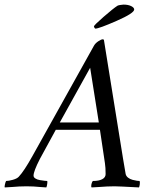

<svg xmlns="http://www.w3.org/2000/svg" viewBox="-75 -820 667 843"><path d="M343.3 -694.3Q342.3 -694.3 339.8 -698.2Q337.4 -702.1 337.4 -704.1Q337.4 -709 379.6 -745.8Q421.9 -782.7 440.9 -794.9Q442.9 -796.4 452.4 -798.1Q461.9 -799.8 467.3 -799.8Q487.8 -799.8 501 -793.2Q514.2 -786.6 514.2 -778.3Q514.2 -762.2 436.8 -728.3Q359.4 -694.3 343.3 -694.3ZM333 -25.4Q359.4 -25.4 374 -33.2Q388.7 -41 388.7 -55.7Q388.7 -85 385.7 -103.5L363.8 -250H169.9Q120.6 -160.6 100.1 -122.1Q72.3 -67.9 72.3 -48.8Q72.3 -41.5 80.3 -36.4Q88.4 -31.2 100.1 -29.3Q111.8 -27.3 119.9 -26.4Q127.9 -25.4 132.3 -25.4Q133.8 -23.4 132.3 -12.5Q130.9 -1.5 128.4 2.9Q115.2 2.4 100.3 1Q85.4 -0.5 72.3 -1.2Q59.1 -2 41.5 -2Q22.9 -2 9 -1.2Q-4.9 -0.5 -21.7 1Q-38.6 2.4 -54.2 2.9Q-55.7 1 -53.5 -9.5Q-51.3 -20 -48.3 -25.4Q-37.1 -25.4 -18.8 -30.5Q-0.5 -35.6 7.3 -43.9Q30.8 -68.8 67.9 -135.7L337.4 -619.1Q343.3 -629.9 356.4 -638.7Q369.6 -647.5 376.5 -647.5Q379.9 -647.5 381.3 -644.5L465.3 -123Q475.1 -63.5 476.6 -56.6Q478.5 -46.9 487.3 -40Q496.1 -33.2 507.3 -30.3Q518.6 -27.3 526.1 -26.4Q533.7 -25.4 538.1 -25.4Q540 -19.5 538.6 -9.8Q537.1 0 535.2 2.9Q444.8 -2 428.2 -2Q409.7 -2 394.5 -1.2Q379.4 -0.5 360.8 1Q342.3 2.4 327.1 2.9Q324.2 -1 326.4 -11.2Q328.6 -21.5 333 -25.4ZM187.5 -282.2H358.9L320.8 -522.5Z"/></svg>

Font: Amiri
Style: Slanted
Weight: 400
Italic angle: 9°
Designer: Khaled Hosny
Version: Version 000.107